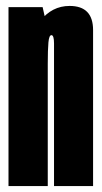

<svg xmlns="http://www.w3.org/2000/svg" viewBox="-20 -624 341 644"><path d="M8.5 0V-600H123L140.2 -523.5V0ZM161.2 0V-344.1Q161.2 -450 161.2 -478.1Q161.2 -506.1 152.5 -506.1Q144.6 -506.1 142.4 -481.6Q140.2 -457.1 140.2 -410.4L75.8 -417.4Q75.8 -502.8 114.8 -553.4Q153.9 -604.1 213.5 -604.1Q292.2 -604.1 292.2 -523.2Q292.2 -442.2 292.2 -344.4V0Z"/></svg>

Font: Anybody UltraCondensed Thin
Style: Regular
Weight: 100
Width: 1
Designer: Tyler Finck
Foundry: Etcetera Type Company
Version: Version 1.110